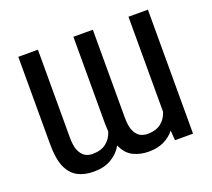

<svg xmlns="http://www.w3.org/2000/svg" viewBox="-124 -888 1168 1058"><g transform="rotate(-20 460.0 -358.5)"><path d="M359 -15Q318 10 256 10Q201 10 162 -11Q122 -33 101 -81Q80 -131 80 -213V-727H195V-213Q195 -162 207 -135Q219 -108 239 -95Q259 -84 281 -84Q333 -84 363 -108Q393 -132 405 -171Q403 -197 403 -213V-727H517V-213Q517 -162 529 -135Q541 -108 561 -95Q583 -84 604 -84Q655 -84 685 -108Q714 -131 726 -170V-727H840V0H734L730 -58Q706 -27 667 -8Q630 10 579 10Q527 10 486 -11Q446 -32 425 -82Q401 -39 359 -15Z"/></g></svg>

Font: Sinter Medium
Style: Regular
Weight: 500
Foundry: Adobe & rsms
Version: Version 1.000